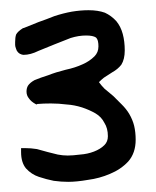

<svg xmlns="http://www.w3.org/2000/svg" viewBox="-20 -358 307 378"><path d="M234.4 -133.8Q228.5 -143.6 219.7 -152.3L203.1 -168.9L185.5 -183.6Q179.7 -189.5 174.8 -196.3Q179.7 -201.2 184.6 -205.1L201.2 -215.8Q211.9 -221.7 218.8 -230.5Q225.6 -241.2 225.6 -258.8Q225.6 -276.4 221.7 -291Q217.8 -305.7 209 -316.4Q199.2 -327.1 186.5 -333Q172.9 -337.9 154.3 -337.9Q138.7 -337.9 121.1 -335Q104.5 -332 86.9 -326.2Q72.3 -320.3 55.7 -314.5L26.4 -302.7H25.4Q14.6 -295.9 11.7 -290Q9.8 -284.2 9.8 -275.4V-269.5Q9.8 -266.6 11.7 -261.7Q12.7 -257.8 15.6 -254.9Q17.6 -252.9 19.5 -252Q23.4 -250 26.4 -250Q40 -250 55.7 -257.8L86.9 -270.5Q103.5 -277.3 119.1 -283.2Q134.8 -288.1 149.4 -288.1Q163.1 -288.1 168.9 -284.2Q171.9 -281.2 172.9 -276.4Q173.8 -272.5 173.8 -266.6Q173.8 -254.9 166 -247.1Q156.2 -237.3 142.6 -231.4Q127.9 -224.6 109.4 -220.7Q89.8 -215.8 75.2 -210Q59.6 -205.1 47.9 -200.2Q39.1 -195.3 35.2 -189.5Q32.2 -184.6 32.2 -177.7Q32.2 -169.9 37.1 -164.1Q41 -158.2 49.8 -153.3L51.8 -152.3L53.7 -153.3Q65.4 -154.3 80.1 -154.3Q95.7 -154.3 111.3 -152.3Q126 -151.4 141.6 -146.5Q156.2 -141.6 168 -134.8Q179.7 -127.9 185.5 -116.2Q192.4 -105.5 192.4 -89.8Q192.4 -79.1 185.5 -72.3Q177.7 -64.5 165 -59.6Q152.3 -54.7 137.7 -53.7Q123 -51.8 113.3 -51.8Q103.5 -51.8 93.8 -53.7L74.2 -58.6Q64.5 -61.5 52.7 -64.5Q41 -66.4 29.3 -66.4H21.5V-58.6Q21.5 -38.1 31.2 -26.4Q42 -14.6 56.6 -9.8Q71.3 -4.9 85.9 -2Q100.6 0 114.3 0Q130.9 0 153.3 -3.9Q175.8 -6.8 196.3 -15.6Q217.8 -24.4 232.4 -40Q247.1 -56.6 247.1 -83Q247.1 -97.7 244.1 -110.4Q241.2 -122.1 234.4 -133.8Z"/></svg>

Font: Swanky and Moo Moo Cyrillic
Style: Regular
Weight: 400
Designer: Kimberly Geswein; Denis Ignatov
Foundry: Kimberly Geswein; Denis Ignatov
Version: Version 1.003 June 27, 2018